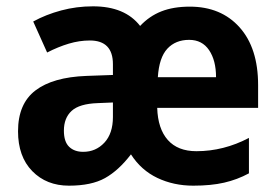

<svg xmlns="http://www.w3.org/2000/svg" viewBox="-20 -577 876 607"><path d="M580 -556Q679 -556 737.5 -490.5Q796 -425 796 -308V-236H477Q479 -170 510.5 -134.5Q542 -99 601 -99Q687 -99 767 -141V-29Q730 -9 688.5 0.5Q647 10 591 10Q529 10 477.5 -14.5Q426 -39 394 -89Q355 -38 312 -14Q269 10 198 10Q127 10 82 -36Q37 -82 37 -162Q37 -249 92 -291Q147 -333 253 -337L337 -340V-374Q337 -449 264 -449Q231 -449 197.5 -439Q164 -429 129 -411L85 -509Q125 -531 173.5 -544Q222 -557 274 -557Q375 -557 423 -495Q452 -526 490 -541Q528 -556 580 -556ZM578 -451Q535 -451 509 -423Q483 -395 479 -333H663Q663 -386 641 -418.5Q619 -451 578 -451ZM289 -251Q231 -249 206.5 -226.5Q182 -204 182 -164Q182 -129 198.5 -113Q215 -97 243 -97Q283 -97 310 -126Q337 -155 337 -207V-253Z"/></svg>

Font: Noto Sans SemiCondensed
Style: Bold
Weight: 700
Width: 4
Designer: Monotype Design Team
Foundry: Monotype Imaging Inc.
Version: Version 2.013; ttfautohint (v1.8.4.7-5d5b)